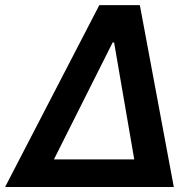

<svg xmlns="http://www.w3.org/2000/svg" viewBox="-57 -748 763 768"><path d="M-36.6 0 340.3 -727.5H502.4L638.2 0ZM158.7 -110.4H480L399.4 -578.1H393.6Z"/></svg>

Font: Inter Display Semi Bold
Style: Italic
Weight: 600
Italic angle: -9.39999°
Designer: Rasmus Andersson
Foundry: rsms
Version: Version 4.000;git-4fc901f